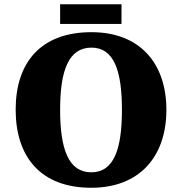

<svg xmlns="http://www.w3.org/2000/svg" viewBox="-20 -877 860 907"><path d="M264 -764H554V-857H264ZM411 10C639 10 766 -137 766 -358C766 -580 639 -725 412 -725C171 -725 54 -580 54 -359C54 -137 171 10 411 10ZM411 -63C304 -63 264 -172 264 -358C264 -544 304 -652 412 -652C518 -652 556 -544 556 -358C556 -172 518 -63 411 -63Z"/></svg>

Font: Noto Serif Malayalam Black
Style: Regular
Weight: 900
Designer: Indian type Foundry, Jelle Bosma, Monotype Design Team
Foundry: Monotype Imaging Inc.
Version: Version 2.104